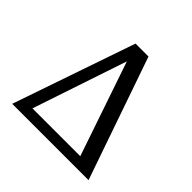

<svg xmlns="http://www.w3.org/2000/svg" viewBox="-166 -806 962 962"><g transform="rotate(45 315.5 -325.0)"><path d="M301.8 -556.6 472.7 -55.7H133.8ZM586.9 0 361.3 -650.4H269.5L45.9 0Z"/></g></svg>

Font: Kurale
Style: Regular
Weight: 400
Version: 1.0; ttfautohint (v1.3)